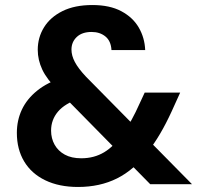

<svg xmlns="http://www.w3.org/2000/svg" viewBox="-20 -732 834 763"><path d="M577 0 212 -371Q166 -417 148 -455.5Q130 -494 130 -534Q130 -583 155 -623.5Q180 -664 228.5 -688Q277 -712 347 -712Q416 -712 462 -687.5Q508 -663 531.5 -622.5Q555 -582 557 -533H423Q421 -569 399 -587Q377 -605 344 -605Q306 -605 285 -585Q264 -565 264 -535Q264 -511 277.5 -485.5Q291 -460 321 -428L743 0ZM290 11Q215 11 160 -15.5Q105 -42 76 -90.5Q47 -139 47 -204Q47 -254 67 -296.5Q87 -339 128 -372Q169 -405 230 -424L276 -439L337 -353L296 -340Q238 -321 210.5 -288.5Q183 -256 183 -213Q183 -182 197 -157Q211 -132 237.5 -117.5Q264 -103 303 -103Q354 -103 394 -127Q434 -151 471 -204Q487 -227 503 -256Q519 -285 535 -321L555 -364H696L662 -289Q640 -241 616.5 -201Q593 -161 567 -128Q513 -57 445 -23Q377 11 290 11Z"/></svg>

Font: DM Sans 10pt ExtraBold
Style: Regular
Weight: 800
Version: Version 4.004;gftools[0.9.30]